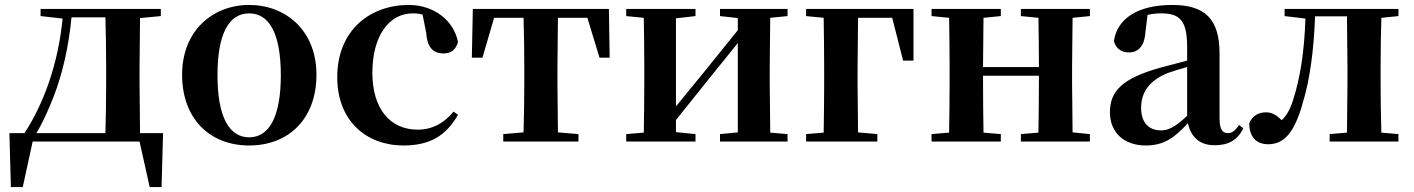

<svg xmlns="http://www.w3.org/2000/svg" viewBox="-20 -572 5713 776"><path d="M144 -507 233 -497C215 -312 156 -152 79 -34H18L24 184H72L112 0H544L585 184H633L639 -34H546L544 -235V-301L546 -499L630 -507V-536H144ZM406 -34H127C154 -78 176 -129 197 -182C234 -278 258 -387 269 -502H406C408 -445 409 -357 409 -301V-235C409 -178 408 -91 406 -34Z M987 16C1145 16 1259 -90 1259 -270C1259 -449 1135 -552 987 -552C840 -552 716 -448 716 -270C716 -92 828 16 987 16ZM987 -17C906 -17 859 -100 859 -268C859 -437 906 -518 987 -518C1068 -518 1115 -437 1115 -268C1115 -100 1068 -17 987 -17Z M1611 16C1718 16 1783 -24 1831 -108L1813 -121C1775 -74 1727 -48 1668 -48C1557 -48 1485 -132 1485 -278C1485 -429 1554 -518 1648 -518C1662 -518 1675 -517 1688 -513L1703 -437C1707 -376 1735 -356 1772 -356C1802 -356 1822 -370 1831 -402C1815 -488 1735 -552 1632 -552C1476 -552 1343 -450 1343 -260C1343 -83 1461 16 1611 16Z M2095 0H2318V-30L2235 -37L2233 -235V-301L2235 -500H2354L2403 -339H2444L2441 -536H1891L1887 -339H1930L1977 -500H2096C2098 -443 2099 -357 2099 -301V-235C2099 -179 2098 -95 2096 -37L2014 -30V0Z M2890 -507 2962 -499V-450L2820 -274L2712 -142V-498L2791 -507V-536H2511V-507L2582 -500C2583 -442 2584 -357 2584 -301V-235C2584 -179 2583 -94 2582 -36L2511 -30V0H2791V-30L2712 -38V-87L2849 -258L2962 -398V-37L2890 -30V0H3163V-30L3093 -36L3091 -235V-301L3093 -500L3163 -507V-536H2890Z M3238 -507 3309 -500C3310 -442 3311 -355 3311 -293V-235C3311 -179 3310 -94 3309 -36L3238 -30V0H3526V-30L3448 -37L3446 -235V-293L3448 -500H3586L3630 -327H3672V-536H3238Z M4106 -507 4177 -500C4178 -445 4179 -363 4179 -301H3953L3955 -500L4025 -507V-536H3745V-507L3816 -500C3817 -442 3818 -357 3818 -301V-235C3818 -179 3817 -94 3816 -36L3745 -30V0H4025V-30L3955 -36C3954 -94 3953 -182 3953 -266H4179C4179 -182 4178 -94 4177 -36L4106 -30V0H4385V-30L4315 -37L4313 -235V-301L4315 -500L4385 -507V-536H4106Z M4889 15C4945 15 4981 -5 5005 -53L4988 -67C4970 -41 4958 -34 4943 -34C4921 -34 4909 -48 4909 -95V-356C4909 -494 4851 -552 4718 -552C4577 -552 4495 -496 4482 -406C4490 -376 4512 -360 4543 -360C4577 -360 4605 -382 4609 -439L4618 -512C4638 -516 4655 -518 4673 -518C4750 -518 4778 -488 4778 -381V-327L4668 -298C4516 -255 4466 -204 4466 -118C4466 -34 4526 16 4610 16C4686 16 4727 -16 4781 -74C4794 -18 4828 15 4889 15ZM4778 -104C4729 -57 4700 -45 4673 -45C4624 -45 4592 -75 4592 -136C4592 -203 4629 -248 4700 -277C4720 -284 4748 -293 4778 -301Z M5423 0H5632V-30L5563 -36C5561 -94 5560 -179 5560 -235V-301C5560 -357 5561 -442 5563 -500L5632 -507V-536H5172V-507L5256 -497C5252 -365 5235 -255 5205 -164C5193 -127 5179 -104 5160 -86C5140 -107 5121 -118 5097 -118C5067 -118 5042 -105 5029 -74C5029 -18 5059 11 5105 11C5163 11 5209 -25 5245 -155C5274 -249 5290 -368 5295 -506H5424L5426 -301V-235L5424 -36L5354 -30V0Z"/></svg>

Font: Noto Serif SC
Style: Bold
Weight: 700
Designer: Ryoko NISHIZUKA 西塚涼子 (kana & ideographs); Frank Grießhammer (Latin, Greek & Cyrillic); Wenlong ZHANG 张文龙 (bopomofo); San
Foundry: Adobe
Version: Version 2.001;hotconv 1.1.0;makeotfexe 2.6.0